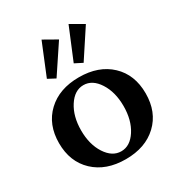

<svg xmlns="http://www.w3.org/2000/svg" viewBox="-175 -845 908 974"><g transform="rotate(-30 279.0 -358.0)"><path d="M135.3 -541.5 211.4 -727.5 288.6 -683.6 178.7 -518.6ZM292.5 -541.5 369.6 -727.5 445.8 -683.6 337.4 -518.6ZM463.6 -53Q394.5 12.2 279.3 12.2Q164.1 12.2 94.7 -53.2Q25.4 -118.7 25.4 -227.5Q25.4 -336.4 94.7 -401.9Q164.1 -467.3 279.3 -467.3Q394.5 -467.3 463.6 -402.1Q532.7 -336.9 532.7 -227.5Q532.7 -118.2 463.6 -53ZM190.9 -89.8Q227.1 -34.2 279.3 -34.2Q331.5 -34.2 367.4 -89.8Q403.3 -145.5 403.3 -227.5Q403.3 -309.6 367.4 -365.5Q331.5 -421.4 279.3 -421.4Q227.1 -421.4 190.9 -365.5Q154.8 -309.6 154.8 -227.5Q154.8 -145.5 190.9 -89.8Z"/></g></svg>

Font: Elstob 6pt SemiBold
Style: Regular
Weight: 600
Designer: Peter S. Baker
Version: Version 1.015